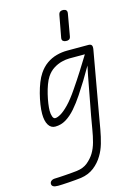

<svg xmlns="http://www.w3.org/2000/svg" viewBox="-180 -925 1031 1466"><g transform="rotate(-15 336.0 -191.5)"><path d="M39.5 423.5Q39.5 409.5 51 400.5Q62.5 391.5 83 391.5Q91.5 391.5 114 390.2Q136.5 389 164.2 387Q192 385 217 382.8Q242 380.5 255.5 379Q308.5 372.5 342.2 344.8Q376 317 397.5 282.5Q419.5 246.5 432 200.2Q444.5 154 452.8 102.5Q461 51 470.5 0L527.5 -303L543 -377.5Q514 -326.5 480.8 -272.2Q447.5 -218 419 -175.5Q383.5 -122 347 -80.2Q310.5 -38.5 271 -14.5Q231.5 9.5 185.5 9.5Q151.5 9.5 132.2 -22.2Q113 -54 113 -110Q113 -142.5 119.2 -183.5Q125.5 -224.5 136.5 -267Q147.5 -309.5 162.5 -347.5Q177.5 -385.5 195.5 -412Q223.5 -454 260 -479.5Q296.5 -505 338.2 -516.2Q380 -527.5 422.5 -527.5H591Q609 -527.5 615.8 -517.2Q622.5 -507 618 -482.5L533 -3Q522 60.5 511.8 118.8Q501.5 177 487 226.8Q472.5 276.5 448.5 315.5Q421 362.5 377.5 396Q334 429.5 273.5 438.5Q255 441 228.2 443.2Q201.5 445.5 173.5 447.5Q145.5 449.5 122.8 450.5Q100 451.5 89.5 451.5Q63.5 451.5 51.5 444.5Q39.5 437.5 39.5 423.5ZM174.5 -118Q174.5 -92 181.5 -72.5Q188.5 -53 202 -53Q218.5 -53 245.5 -68.2Q272.5 -83.5 310 -121.8Q347.5 -160 394.5 -229.5Q435.5 -289 474.2 -350.2Q513 -411.5 546 -465.5H422.5Q396 -465.5 363 -457.2Q330 -449 297.8 -428.8Q265.5 -408.5 242 -373Q227 -350.5 214.5 -316.5Q202 -282.5 193 -245Q184 -207.5 179.2 -173.8Q174.5 -140 174.5 -118ZM432 -600.5Q417 -602 409 -609.8Q401 -617.5 404 -634.5L436 -807Q439.5 -824.5 450.2 -830.5Q461 -836.5 475.5 -835Q490 -833.5 497.2 -825Q504.5 -816.5 501 -798L471 -627.5Q468 -610.5 458 -604.8Q448 -599 432 -600.5Z"/></g></svg>

Font: Edu QLD Hand
Style: Regular
Weight: 400
Designer: Tina and Corey Anderson, Eben Sorkin
Foundry: Sorkin Type Co.
Version: Version 2.000